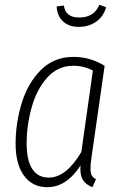

<svg xmlns="http://www.w3.org/2000/svg" viewBox="-20 -769 509 800"><path d="M416 -495 361 -112Q357 -87 357 -65Q357 -49 362 -39Q367 -29 380 -22L365 11Q340 1 327.5 -16Q315 -33 315 -64Q315 -74 316 -80Q257 11 177 11Q115 11 80 -37Q45 -85 45 -170Q45 -256 70.5 -339.5Q96 -423 150.5 -477.5Q205 -532 287 -532Q355 -532 416 -495ZM91 -170Q91 -101 114.5 -65Q138 -29 183 -29Q256 -29 319 -136L367 -475Q329 -495 286 -495Q221 -495 177 -446Q133 -397 112 -322Q91 -247 91 -170ZM216 -742 246 -746Q250 -720 266 -708Q282 -696 310 -696Q372 -696 394 -749L422 -739Q412 -701 381 -679Q350 -657 308 -657Q267 -657 242.5 -680Q218 -703 216 -742Z"/></svg>

Font: Fira Sans Extra Condensed ExtraLight
Style: Italic
Weight: 275
Width: 3
Italic angle: -8°
Designer: Carrois Corporate & Edenspiekermann AG
Foundry: Carrois Corporate GbR & Edenspiekermann AG
Version: Version 4.203